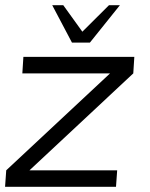

<svg xmlns="http://www.w3.org/2000/svg" viewBox="-50 -719 578 739"><path d="M463 -436.5 63.5 -63.5H401L396.5 0H-30.5L-26 -63.5L373.5 -436.5H36L40 -500H467ZM227 -555 151 -699H193.5L267 -597L369.5 -699H411.5L296 -555Z"/></svg>

Font: Urbanist Light
Style: Italic
Weight: 300
Italic angle: -8°
Designer: Corey Hu
Foundry: Corey Hu
Version: Version 1.330; ttfautohint (v1.8.4.7-5d5b)